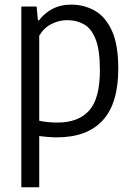

<svg xmlns="http://www.w3.org/2000/svg" viewBox="-20 -570 562 810"><path d="M70 220V-542.5H134.5L140 -484.5H145Q165.5 -513 200.2 -531.8Q235 -550.5 281 -550.5Q334.5 -550.5 379.5 -525.2Q424.5 -500 451.8 -441Q479 -382 479 -281Q479 -133 413 -61.8Q347 9.5 220 9.5Q201.5 9.5 181.8 7.8Q162 6 145.5 4V220ZM223 -53Q310.5 -53 356 -103.5Q401.5 -154 401.5 -274Q401.5 -358.5 383.5 -404.2Q365.5 -450 334.2 -467.5Q303 -485 263.5 -485Q230 -485 197.8 -469Q165.5 -453 145.5 -419.5V-60.5Q180.5 -53 223 -53Z"/></svg>

Font: Encode Sans Semi Condensed
Style: Regular
Weight: 400
Width: 4
Designer: Multiple Designers
Foundry: Impallari Type
Version: Version 3.000; ttfautohint (v1.8.3) -l 8 -r 50 -G 200 -x 14 